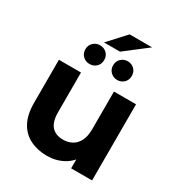

<svg xmlns="http://www.w3.org/2000/svg" viewBox="-206 -1028 1098 1175"><g transform="rotate(30 343.5 -440.5)"><path d="M299 8Q232 8 179.5 -18Q127 -44 98 -97.5Q69 -151 69 -234V-538H225V-257Q225 -190 253.5 -158.5Q282 -127 334 -127Q370 -127 398 -142.5Q426 -158 442 -190.5Q458 -223 458 -272V-538H614V0H466V-148L493 -105Q466 -49 413.5 -20.5Q361 8 299 8ZM439 -609Q412 -609 392.5 -627.5Q373 -646 373 -675Q373 -704 392.5 -722.5Q412 -741 439 -741Q467 -741 486 -722.5Q505 -704 505 -675Q505 -646 486 -627.5Q467 -609 439 -609ZM243 -609Q216 -609 196.5 -627.5Q177 -646 177 -675Q177 -704 196.5 -722.5Q216 -741 243 -741Q272 -741 291 -722.5Q310 -704 310 -675Q310 -646 291 -627.5Q272 -609 243 -609ZM255 -768 366 -889H525L368 -768Z"/></g></svg>

Font: Montserrat Thin
Style: Bold
Weight: 700
Version: Version 9.000